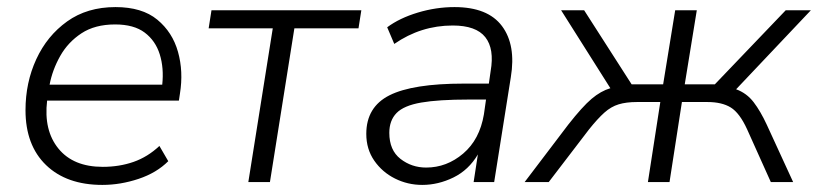

<svg xmlns="http://www.w3.org/2000/svg" viewBox="-20 -514 2309 542"><path d="M269 8Q168 8 110 -48Q52 -104 52 -203Q52 -281 82.5 -347Q113 -413 169.5 -453.5Q226 -494 306 -494Q381 -494 424 -458.5Q467 -423 482.5 -367.5Q498 -312 488 -250L485 -230H113Q103 -146 145 -94.5Q187 -43 270 -43Q317 -43 357 -57Q397 -71 430 -102L455 -59Q422 -26 371 -9Q320 8 269 8ZM305 -445Q248 -445 210 -420Q172 -395 150 -356Q128 -317 120 -275H438Q443 -322 431 -360.5Q419 -399 388.5 -422Q358 -445 305 -445Z M681 0 750 -434H569L577 -485H1000L992 -434H811L742 0Z M1172 8Q1131 8 1095 -10Q1059 -28 1036.5 -60.5Q1014 -93 1014 -136Q1014 -212 1079.5 -245Q1145 -278 1289 -278H1360L1365 -313Q1376 -376 1350 -409Q1324 -442 1258 -442Q1168 -442 1093 -390L1073 -437Q1108 -463 1159.5 -478.5Q1211 -494 1263 -494Q1357 -494 1397 -440.5Q1437 -387 1422 -296L1375 0H1317L1329 -78Q1303 -34 1260 -13Q1217 8 1172 8ZM1183 -41Q1241 -41 1287.5 -80.5Q1334 -120 1346 -191L1352 -233H1303Q1218 -233 1169 -224.5Q1120 -216 1099.5 -195Q1079 -174 1079 -139Q1079 -90 1110.5 -65.5Q1142 -41 1183 -41Z M1461 0 1584 -162Q1624 -213 1650 -235Q1676 -257 1703 -265L1564 -485H1629L1763 -276H1852L1886 -485H1947L1913 -276H1998L2198 -485H2269L2058 -262Q2088 -251 2107.5 -225.5Q2127 -200 2145 -161L2219 0H2156L2089 -149Q2068 -195 2043 -210.5Q2018 -226 1977 -226H1905L1870 0H1809L1844 -226H1778Q1748 -226 1726.5 -219.5Q1705 -213 1686 -196Q1667 -179 1643 -149L1529 0Z"/></svg>

Font: Nunito Sans Light
Style: Italic
Weight: 300
Italic angle: -9°
Designer: Vernon Adams
Foundry: Vernon Adams
Version: Version 3.006; ttfautohint (v1.8.3)